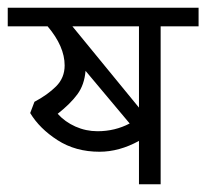

<svg xmlns="http://www.w3.org/2000/svg" viewBox="-44 -476 533 496"><path d="M371 -408V0H315V-112Q264 -84 213 -84Q151 -84 104.5 -114Q58 -144 34 -184L45 -213Q79 -231 101 -253Q123 -275 123 -307Q123 -356 79 -408H-24V-456H469V-408ZM143 -408 315 -198V-408ZM291 -157 177 -293Q174 -257 156 -232.5Q138 -208 105 -182Q124 -161 151 -149Q178 -137 208 -137Q253 -137 291 -157Z"/></svg>

Font: Cambay Devanagari
Style: Regular
Weight: 400
Designer: Pooja Saxena
Foundry: Pooja Saxena
Version: Version 1.180;PS 001.180;hotconv 1.0.70;makeotf.lib2.5.58329